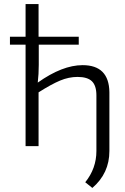

<svg xmlns="http://www.w3.org/2000/svg" viewBox="-20 -720 618 946"><path d="M171 -500V-401Q171 -355 166 -313Q287 -399 387 -399Q517 -399 519 -266V24Q519 134 435 206L400 178Q455 110 455 24V-250Q455 -298 433 -319.5Q411 -341 362 -341Q319 -341 276 -323Q233 -305 170 -265V0H106V-500H29V-539H106V-700H170V-539H368V-500Z"/></svg>

Font: Exo 2.0 Light
Style: Regular
Weight: 300
Designer: Natanael Gama
Version: Version 1.001;PS 001.001;hotconv 1.0.70;makeotf.lib2.5.58329